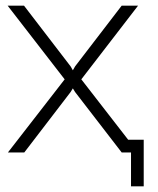

<svg xmlns="http://www.w3.org/2000/svg" viewBox="-20 -540 558 680"><path d="M444 120V0H411L246 -214L238 -227L230 -214L66 0H8L209 -259L7 -520H65L230 -305L238 -291L246 -305L411 -520H469L268 -259L434 -45H489V120Z"/></svg>

Font: Raleway Light
Style: Regular
Weight: 300
Designer: Matt McInerney, Pablo Impallari, Rodrigo Fuenzalida
Foundry: Matt McInerney, Pablo Impallari, Rodrigo Fuenzalida
Version: Version 4.026